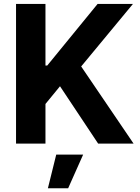

<svg xmlns="http://www.w3.org/2000/svg" viewBox="-20 -748 730 1000"><path d="M63.5 0V-727.5H216.8V-406.7H226.1L488.3 -727.5H672.4L402.8 -401.9L675.8 0H491.2L292.5 -298.8L216.8 -206.5V0ZM229.5 232.4 272.9 57.1H413.1L335 232.4Z"/></svg>

Font: Konkhmer Sleokchher
Style: Regular
Weight: 400
Designer: Suon May Sophanith
Version: Version 1.000; ttfautohint (v1.8.4.7-5d5b);gftools[0.9.23]